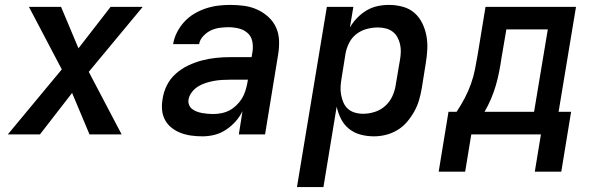

<svg xmlns="http://www.w3.org/2000/svg" viewBox="-20 -548 2440 783"><path d="M12 0 232 -265 98 -520H229L300 -351L431 -520H562L342 -255L476 0H345L274 -169L143 0Z M806 8Q783 8 760.5 5Q738 2 718 -5.5Q698 -13 681 -26Q664 -39 653.5 -58Q643 -77 641 -99Q639 -121 643 -144Q647 -173 660.5 -200Q674 -227 697 -247.5Q720 -268 747.5 -281Q775 -294 803.5 -301.5Q832 -309 861 -312Q890 -315 918 -315H1006L1010 -339Q1013 -361 1008.5 -381Q1004 -401 989 -414Q974 -427 953.5 -432Q933 -437 912 -437Q894 -437 875.5 -434.5Q857 -432 840 -424Q823 -416 809 -401Q795 -386 792 -368H686Q690 -393 702 -416.5Q714 -440 732 -459.5Q750 -479 773 -492.5Q796 -506 820.5 -514Q845 -522 870 -525Q895 -528 919 -528Q949 -528 977 -524Q1005 -520 1030 -508.5Q1055 -497 1075 -478.5Q1095 -460 1106 -435.5Q1117 -411 1118 -382Q1119 -353 1114 -324L1061 0H954L969 -95Q958 -72 940.5 -52.5Q923 -33 901 -18.5Q879 -4 854.5 2Q830 8 806 8ZM850 -83Q866 -83 883.5 -86.5Q901 -90 916 -98Q931 -106 944.5 -119Q958 -132 967 -147Q976 -162 981 -178.5Q986 -195 989 -211L991 -223H918Q902 -223 885 -222Q868 -221 852 -218Q836 -215 820 -210Q804 -205 789 -196Q774 -187 763 -173Q752 -159 749 -143Q747 -131 751 -120.5Q755 -110 763.5 -103.5Q772 -97 782.5 -93Q793 -89 804.5 -87Q816 -85 827 -84Q838 -83 850 -83Z M1191 215 1313 -520H1421L1407 -436Q1419 -457 1436.5 -475Q1454 -493 1475 -505.5Q1496 -518 1519.5 -523Q1543 -528 1566 -528Q1595 -528 1622.5 -520.5Q1650 -513 1670 -495.5Q1690 -478 1702 -453.5Q1714 -429 1719 -402Q1724 -375 1722.5 -346Q1721 -317 1716 -288L1700 -188Q1696 -164 1689 -140Q1682 -116 1669.5 -93.5Q1657 -71 1640 -51Q1623 -31 1600.5 -17.5Q1578 -4 1553.5 2Q1529 8 1505 8Q1477 8 1450.5 1Q1424 -6 1403.5 -22.5Q1383 -39 1371 -62.5Q1359 -86 1353 -113L1299 215ZM1461 -84Q1484 -84 1508 -91.5Q1532 -99 1551 -116Q1570 -133 1580.5 -156.5Q1591 -180 1594 -203L1611 -303Q1614 -319 1614.5 -335.5Q1615 -352 1611.5 -367.5Q1608 -383 1600.5 -396.5Q1593 -410 1581 -419Q1569 -428 1553.5 -432Q1538 -436 1521 -436Q1499 -436 1476 -430Q1453 -424 1434 -409.5Q1415 -395 1404 -373.5Q1393 -352 1389 -329L1373 -229Q1370 -212 1369 -195Q1368 -178 1371 -161.5Q1374 -145 1380.5 -130Q1387 -115 1398.5 -104.5Q1410 -94 1426.5 -89Q1443 -84 1461 -84Z M1769 152 1809 -92H1842Q1860 -119 1875 -147.5Q1890 -176 1900.5 -205.5Q1911 -235 1917 -265Q1923 -295 1928 -325L1960 -520H2329L2258 -92H2309L2269 152H2161L2186 0H1902L1877 152ZM2158 -92 2214 -428H2045L2025 -311Q2021 -283 2015.5 -255Q2010 -227 2002 -199.5Q1994 -172 1982.5 -145Q1971 -118 1956 -92Z"/></svg>

Font: Iosevka SmBd Ex Obl
Style: Regular
Weight: 600
Width: 7
Italic angle: -9°
Monospace: yes
Designer: Belleve Invis
Foundry: Belleve Invis
Version: Version 32.5.0; ttfautohint (v1.8.4)